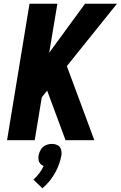

<svg xmlns="http://www.w3.org/2000/svg" viewBox="-20 -755 650 1034"><path d="M18 0H167L205 -231L234 -267L333 0H488L340 -399L610 -735H438L245 -471L289 -735H139ZM208 259Q249 225 275.5 178Q302 131 311 81Q313 65 308.5 49.5Q304 34 290 27Q276 20 259 20Q243 20 226.5 27Q210 34 200.5 49.5Q191 65 188 81Q186 93 187.5 105Q189 117 196.5 126Q204 135 215 139Q206 159 192 177.5Q178 196 160 212Z"/></svg>

Font: Iosevka Sparkle Heavy Oblique
Style: Regular
Weight: 900
Italic angle: -9°
Designer: Belleve Invis
Foundry: Belleve Invis
Version: Version 4.5.0; ttfautohint (v1.8.3)